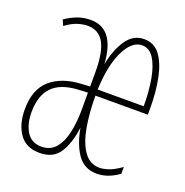

<svg xmlns="http://www.w3.org/2000/svg" viewBox="-104 -633 709 737"><g transform="rotate(20 250.0 -264.0)"><path d="M134 10Q78 10 51 -29Q24 -68 24 -128Q24 -210 70 -250Q116 -290 195 -294L230 -296V-354Q230 -437 208.5 -474.5Q187 -512 142 -512Q123 -512 101 -505Q79 -498 53 -479L43 -502Q66 -518 91 -527.5Q116 -537 146 -537Q243 -537 252 -395Q263 -454 290.5 -496Q318 -538 364 -538Q404 -538 428 -506.5Q452 -475 463.5 -420.5Q475 -366 475 -297V-270H261Q261 -198 271.5 -140.5Q282 -83 306 -49Q330 -15 370 -15Q384 -15 405 -21.5Q426 -28 457 -50V-22Q412 10 368 10Q316 10 288 -30.5Q260 -71 249 -135Q241 -71 215.5 -30.5Q190 10 134 10ZM449 -295Q449 -357 440 -406Q431 -455 412.5 -484Q394 -513 364 -513Q323 -513 294 -454.5Q265 -396 261 -295ZM132 -15Q170 -15 191.5 -42Q213 -69 221.5 -111.5Q230 -154 230 -200V-271L191 -269Q119 -265 85.5 -229.5Q52 -194 52 -127Q52 -78 72 -46.5Q92 -15 132 -15Z"/></g></svg>

Font: Noto Sans Mono ExtraCondensed Thin
Style: Regular
Weight: 100
Width: 2
Designer: Monotype Design Team
Foundry: Monotype Imaging Inc.
Version: Version 2.014; ttfautohint (v1.8.4.7-5d5b)